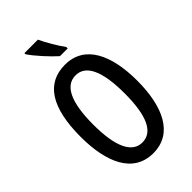

<svg xmlns="http://www.w3.org/2000/svg" viewBox="-282 -1028 1126 1126"><g transform="rotate(-45 281.5 -465.0)"><path d="M274 -940H162V-931C188 -890 259 -813 297 -780H361V-792C335 -827 294 -895 274 -940ZM516 -358C516 -569 447 -724 282 -724C127 -724 48 -602 48 -359C48 -149 115 10 282 10C447 10 516 -146 516 -358ZM151 -358C151 -541 195 -636 282 -636C367 -636 411 -543 411 -358C411 -171 367 -80 281 -80C196 -80 151 -174 151 -358Z"/></g></svg>

Font: Noto Sans Lao ExtraCondensed Medium
Style: Regular
Weight: 500
Width: 2
Designer: Monotype Design Team
Foundry: Monotype Imaging Inc.
Version: Version 2.003